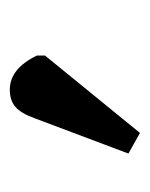

<svg xmlns="http://www.w3.org/2000/svg" viewBox="22 -822 299 382"><g transform="rotate(-90 171.0 -631.5)"><path d="M97 -502 56 -525 126 -711Q136 -739 149 -750Q162 -761 183 -761Q225 -761 251 -707V-691Z"/></g></svg>

Font: Literata 7pt SemiBold
Style: Regular
Weight: 600
Designer: Latin by Veronika Burian and Jose Scaglione. Greek by Irene Vlachou. Cyrillic by Vera Evstafieva.
Foundry: TypeTogether
Version: Version 3.002